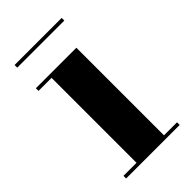

<svg xmlns="http://www.w3.org/2000/svg" viewBox="-184 -633 692 692"><g transform="rotate(-45 162.0 -287.0)"><path d="M33.5 -573.5V-560H273.5V-573.5ZM28.5 -13.5V0H301.5V-13.5H235V-460H28.5V-446.5H95V-13.5Z"/></g></svg>

Font: Bodoni* 16pt
Style: Bold
Weight: 700
Version: Version 2.3